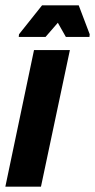

<svg xmlns="http://www.w3.org/2000/svg" viewBox="-39 -697 355 717"><path d="M-19 0 88 -510H222L114 0ZM31 -559 32 -569 118 -677H255L296 -569L295 -559H207L177 -612L131 -559Z"/></svg>

Font: Saira ExtraCondensed Black
Style: Italic
Weight: 900
Width: 2
Italic angle: -12°
Designer: Hector Gatti with collaboration of the Omnibus-Type team
Foundry: Omnibus-Type
Version: Version 1.101